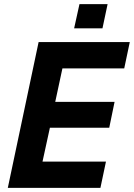

<svg xmlns="http://www.w3.org/2000/svg" viewBox="-20 -915 652 935"><path d="M18 0 168 -710H612L585 -582H284L249 -419H538L512 -293H223L187 -128H496L469 0ZM341 -777 367 -895H504L479 -777Z"/></svg>

Font: Geist Mono
Style: Bold Italic
Weight: 700
Italic angle: -12°
Monospace: yes
Designer: Basement.studio, Andrés Briganti, Mateo Zaragoza
Foundry: Basement.studio, Vercel, Andrés Briganti, Guido Ferreyra, Mateo Zaragoza
Version: Version 1.500; ttfautohint (v1.8.4.7-5d5b)